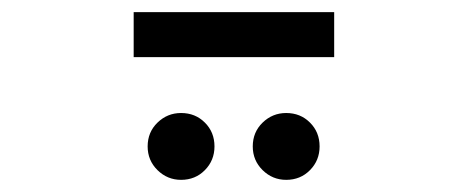

<svg xmlns="http://www.w3.org/2000/svg" viewBox="-20 -1089 770 316"><path d="M451 -793Q428.5 -793 412.2 -809Q396 -825 396 -848Q396 -871.5 412.2 -887.2Q428.5 -903 451 -903Q474.5 -903 490.2 -887.2Q506 -871.5 506 -848Q506 -825 490.2 -809Q474.5 -793 451 -793ZM278 -793Q255.5 -793 239.2 -809Q223 -825 223 -848Q223 -871.5 239.2 -887.2Q255.5 -903 278 -903Q301.5 -903 317.2 -887.2Q333 -871.5 333 -848Q333 -825 317.2 -809Q301.5 -793 278 -793ZM200 -995V-1069H530V-995Z"/></svg>

Font: Undotted
Style: Regular
Weight: 400
Designer: Delve Withrington, Dave Bailey, Thomas Jockin
Foundry: Delve Fonts LLC
Version: Version 4.000